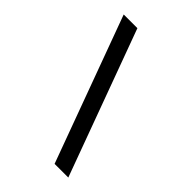

<svg xmlns="http://www.w3.org/2000/svg" viewBox="-258 -869 1116 1116"><g transform="rotate(45 300.0 -311.0)"><path d="M521.3 138.1 191.4 -759.9H78.8L408.7 138.1Z"/></g></svg>

Font: Margiela Mono SemiBold
Style: Regular
Weight: 600
Designer: Mike Abbink, Paul van der Laan, Pieter van Rosmalen
Foundry: Bold Monday
Version: Version 2.003 2021